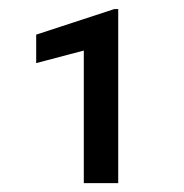

<svg xmlns="http://www.w3.org/2000/svg" viewBox="-20 -731 407 425"><path d="M241.7 -710.9V-325.7H165.5V-619.1L60.1 -591.3V-654.3L232.9 -710.9Z"/></svg>

Font: Vazirmatn RD
Style: Regular
Weight: 400
Designer: Saber Rastikerdar
Foundry: Saber Rastikerdar
Version: Version 32.102